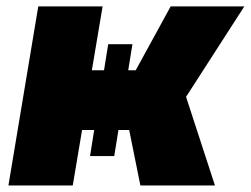

<svg xmlns="http://www.w3.org/2000/svg" viewBox="-20 -565 764 585"><path d="M5.7 0 96.6 -545.5H292.6L259.9 -350.9H296.9L309.7 -430.4H383.5L370.7 -350.9H393.5L500 -545.5H724.4L546.9 -269.9L634.9 0H407.7L373.6 -169H340.9L328.1 -89.5H254.3L267 -169H230.1L201.7 0Z"/></svg>

Font: Karasuma Gothic
Style: Italic
Weight: 900
Italic angle: -9.39999°
Designer: Rasmus Andersson / Ryoko Nishizuka
Foundry: Genbu
Version: Version 1.00